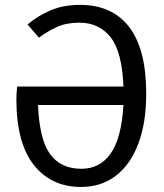

<svg xmlns="http://www.w3.org/2000/svg" viewBox="-20 -737 655 769"><path d="M45.6 -340Q45.6 -349.2 46.4 -362.8Q47.2 -376.4 48.7 -390.3H474.4Q469.2 -528.7 423.3 -587.4Q377.4 -646.2 297.9 -646.2Q246.2 -646.2 208.7 -629.2Q171.3 -612.3 135.9 -586.2L90.3 -639Q130.8 -673.3 182.1 -695.4Q233.3 -717.4 300.5 -717.4Q429.7 -717.4 497.7 -628.5Q565.6 -539.5 565.6 -362.6Q565.6 -244.6 533.8 -161Q502.1 -77.4 443.6 -32.8Q385.1 11.8 304.6 11.8Q185.1 11.8 115.4 -76.4Q45.6 -164.6 45.6 -340ZM306.2 -61Q380.5 -61 423.6 -122.6Q466.7 -184.1 474.4 -316.4H132.3Q137.9 -177.9 180.8 -119.5Q223.6 -61 306.2 -61Z"/></svg>

Font: FiraCode Nerd Font
Style: Regular
Weight: 400
Designer: Carrois Corporate, Edenspiekermann AG, Nikita Prokopov
Foundry: Carrois Corporate, Edenspiekermann AG, Nikita Prokopov
Version: Version 6.002;Nerd Fonts 3.4.0